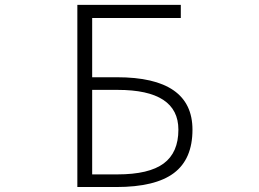

<svg xmlns="http://www.w3.org/2000/svg" viewBox="-20 -751 1040 772"><path d="M350.6 -440.4H450.2Q753.9 -440.4 753.9 -229.5Q753.9 -111.3 679.2 -55.2Q604.5 1 447.3 1H291V-731.4H707V-678.7H350.6ZM350.6 -389.6V-49.8H452.1Q579.1 -49.8 638.2 -93.8Q697.3 -137.7 697.3 -229.5Q697.3 -389.6 453.1 -389.6Z"/></svg>

Font: GenEi Gothic M Light
Style: Regular
Weight: 300
Designer: o_tamon (Modified); [Source Han Sans]
Ryoko NISHIZUKA  (kana & ideographs); Paul D. Hunt (Latin, Greek & Cyrillic); Wenl
Version: Version 1.1a;Original Version 1.004